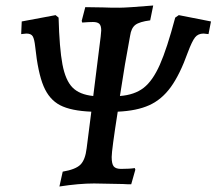

<svg xmlns="http://www.w3.org/2000/svg" viewBox="-20 -667 787 698"><path d="M747 -589 738 -543Q724 -545 720 -545Q700 -545 689 -531Q678 -517 663 -477Q634 -396 601 -350.5Q568 -305 522.5 -284.5Q477 -264 408 -261Q386 -121 386 -96Q386 -71 393.5 -62Q401 -53 420 -53Q452 -53 470 -56L472 -50L457 3Q439 3 428 2L322 0Q267 0 196 11L208 -43Q255 -51 272.5 -68.5Q290 -86 295 -128L312 -261Q238 -264 198.5 -284.5Q159 -305 138.5 -353.5Q118 -402 108 -497Q105 -525 99 -535Q93 -545 76 -545Q73 -545 57 -543L59 -589L182 -612L193 -603Q196 -491 207 -433Q218 -375 243.5 -349Q269 -323 319 -318L346 -534Q348 -552 348 -556Q348 -574 341 -580.5Q334 -587 318 -587Q303 -587 279 -585L277 -591L290 -641L355 -640Q376 -639 414 -639Q441 -639 537 -647L526 -593Q487 -588 472 -576.5Q457 -565 453 -537Q434 -437 416 -318Q469 -322 502 -347.5Q535 -373 561 -431.5Q587 -490 617 -603L630 -612Z"/></svg>

Font: Alegreya Medium
Style: Italic
Weight: 500
Italic angle: -7°
Designer: Juan Pablo del Peral
Foundry: Huerta Tipografica
Version: Version 2.008; ttfautohint (v1.8)